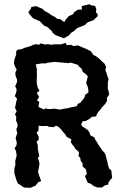

<svg xmlns="http://www.w3.org/2000/svg" viewBox="-20 -888 574 909"><path d="M162 -26 147 -8 138 -5 124 1 95 0 86 -5 69 -17 65 -19 58 -34 48 -68V-77V-90L53 -109L52 -124L55 -137L59 -152L56 -172L49 -187L57 -197L60 -212L54 -233L58 -248L62 -257L57 -276L63 -288V-301L56 -317L57 -334L51 -347L59 -361L51 -378L55 -395L56 -404L61 -420L50 -433L56 -448L59 -464L52 -480L61 -501V-511L55 -525L52 -541L59 -559L53 -569L46 -587L48 -605L57 -631L56 -644L64 -653L82 -655L95 -661L126 -670L134 -675L151 -679L164 -676L173 -683L194 -677L205 -679L226 -676L234 -678H270L290 -685L297 -674L317 -676L327 -670L350 -673L365 -666L387 -657L409 -646L411 -644L423 -627L433 -623L449 -611L464 -596L473 -589L482 -572L479 -554L484 -544L488 -529L494 -513L491 -502L490 -468L494 -458L497 -440L486 -425L487 -411L478 -396L463 -380L456 -370L446 -359L438 -346L435 -337L415 -335L406 -327L386 -315L371 -314L364 -297L373 -287L388 -278L397 -271L405 -258L407 -248L429 -236V-230L438 -217L445 -204L457 -187L465 -175L476 -163L480 -154L485 -134L488 -124L491 -107L497 -90L507 -81L511 -46L505 -40L492 -22L494 -15L476 -10L462 0L438 -1L423 -8L410 -18L395 -23L382 -55L391 -64L387 -86L371 -100V-115L362 -126L360 -141L352 -148L354 -168L336 -184L333 -191L323 -203L315 -215L318 -228L296 -240L289 -252L278 -264L268 -277L256 -288L245 -293L234 -286L210 -288L205 -292L178 -291L163 -293L162 -269L153 -260L163 -242V-226L153 -217L159 -201V-183L163 -163L166 -148L159 -141L165 -123L167 -113L164 -93L160 -75L162 -67L175 -30ZM263 -369 281 -373 303 -376 312 -379 327 -382 343 -385 349 -397 360 -401 369 -412 380 -426 383 -439 399 -451 397 -472 388 -495 391 -508 396 -527 382 -541 372 -547 367 -562 353 -574 349 -581 323 -589 313 -592 306 -589 283 -591 260 -593 238 -595 223 -593 204 -591 199 -588H178L149 -583L155 -558L154 -550L155 -531L154 -516V-500V-493L159 -472L167 -459L154 -448L165 -429L155 -412L166 -406L162 -382L187 -370L197 -375L206 -372H226L236 -374ZM283 -707 271 -711 242 -722 230 -732 223 -744 219 -746 206 -759 189 -767 182 -773 168 -788 156 -793 137 -801 120 -820 114 -830 127 -848 128 -855 151 -859 167 -852 182 -846 191 -836H192L215 -823L222 -817L242 -807L250 -799L266 -797L284 -783L294 -799L306 -812L325 -820L332 -831L348 -842L368 -843L367 -859L402 -868L412 -863L430 -860L436 -845L434 -830L443 -820L442 -811L422 -792L396 -783L387 -775L381 -769L355 -759L344 -754L329 -740L317 -733L307 -721Z"/></svg>

Font: Winky Rough
Style: Regular
Weight: 400
Designer: Simon Atzbach
Foundry: typofactur
Version: Version 1.206